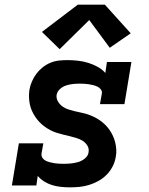

<svg xmlns="http://www.w3.org/2000/svg" viewBox="-20 -796 640 824"><path d="M280 8Q261 8 241.5 6Q222 4 204 -1.5Q186 -7 170 -17Q154 -27 142 -41L136 0H31L61 -181H166L158 -136Q157 -126 162.5 -118Q168 -110 176.5 -106Q185 -102 194.5 -99.5Q204 -97 214 -95.5Q224 -94 234 -93.5Q244 -93 254 -93Q269 -93 284.5 -94.5Q300 -96 315.5 -100.5Q331 -105 344.5 -116Q358 -127 360 -142Q363 -158 355 -171Q347 -184 335 -191.5Q323 -199 308.5 -203.5Q294 -208 279.5 -211.5Q265 -215 250.5 -218.5Q236 -222 222 -226.5Q208 -231 195 -238Q182 -245 170.5 -253.5Q159 -262 149 -272.5Q139 -283 131 -295Q123 -307 117 -320.5Q111 -334 108 -348.5Q105 -363 104.5 -378Q104 -393 106 -409Q109 -427 116.5 -445Q124 -463 135.5 -478.5Q147 -494 162.5 -506.5Q178 -519 196 -526.5Q214 -534 232.5 -536Q251 -538 269 -538Q292 -538 314.5 -535.5Q337 -533 358 -526.5Q379 -520 398.5 -509.5Q418 -499 432 -483L439 -530H544L514 -349H409L417 -394Q419 -404 413 -412Q407 -420 398.5 -424Q390 -428 380.5 -430.5Q371 -433 361 -434.5Q351 -436 341.5 -436.5Q332 -437 322 -437Q307 -437 293 -435.5Q279 -434 264.5 -429.5Q250 -425 238 -414.5Q226 -404 223 -389Q221 -374 228.5 -361Q236 -348 247.5 -339.5Q259 -331 273 -326.5Q287 -322 301.5 -318.5Q316 -315 331 -312Q346 -309 360 -304Q374 -299 387 -292.5Q400 -286 411.5 -277.5Q423 -269 433 -259Q443 -249 451 -237Q459 -225 465 -212Q471 -199 474.5 -184.5Q478 -170 479 -154.5Q480 -139 477 -124Q474 -103 464 -83Q454 -63 438.5 -47Q423 -31 403.5 -20Q384 -9 363 -2.5Q342 4 321.5 6Q301 8 280 8ZM236 -585 160 -659 314 -776H430L541 -653L451 -591L363 -710Z"/></svg>

Font: Iosevka Slab Extended Oblique
Style: Bold
Weight: 700
Width: 7
Italic angle: -9°
Monospace: yes
Designer: Belleve Invis
Foundry: Belleve Invis
Version: Version 11.1.1; ttfautohint (v1.8.3)